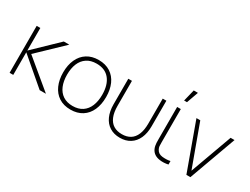

<svg xmlns="http://www.w3.org/2000/svg" viewBox="-64 -1332 2494 1913"><g transform="rotate(30 1183.0 -375.0)"><path d="M70 -540H112V-280L382 -540H445L163 -270L488 0H416L112 -260V0H70Z M530 -271Q530 -356 559.2 -420.2Q588.5 -484.5 644.2 -519.8Q700 -555 777 -555Q856 -555 911.5 -519.2Q967 -483.5 995.5 -419.5Q1024 -355.5 1024 -271Q1024 -185 995.2 -120.5Q966.5 -56 910.8 -20.5Q855 15 777 15Q698.5 15 643 -21Q587.5 -57 558.8 -121.8Q530 -186.5 530 -271ZM979 -271Q979 -384 927.5 -448.5Q876 -513 777 -513Q710 -513 664.8 -482.5Q619.5 -452 597.2 -397.8Q575 -343.5 575 -271Q575 -197 598 -142Q621 -87 666.2 -57Q711.5 -27 777 -27Q843.5 -27 888.8 -57.2Q934 -87.5 956.5 -142.5Q979 -197.5 979 -271Z M1124 -540H1166V-254Q1166 -178 1186.8 -128Q1207.5 -78 1247 -53.5Q1286.5 -29 1343 -29Q1399.5 -29 1439 -53.5Q1478.5 -78 1499.2 -128Q1520 -178 1520 -254V-540H1562V-246Q1562 -166.5 1535.8 -108.2Q1509.5 -50 1460.2 -19Q1411 12 1343 12Q1275 12 1225.8 -19Q1176.5 -50 1150.2 -108.2Q1124 -166.5 1124 -246Z M1701 -63Q1694 -78.5 1690.8 -94.8Q1687.5 -111 1686.8 -127.2Q1686 -143.5 1686 -171Q1686 -175 1686 -179V-540H1728V-179V-158Q1727.5 -128.5 1729.2 -112.8Q1731 -97 1739 -81Q1750 -60 1766.5 -49.5Q1783 -39 1808 -36Q1857.5 -31 1898 -40V0Q1874 5.5 1849.2 6.8Q1824.5 8 1803 5Q1766.5 0.5 1740.8 -16.2Q1715 -33 1701 -63ZM1714 -630H1747L1795 -765H1747Z M1908 -540H1952L2127 -61L2301 -540H2346L2150 0H2104Z"/></g></svg>

Font: Tap Sans
Style: Regular
Weight: 400
Designer: Tap Payments
Foundry: Tap Payments
Version: Version 1.001;Glyphs 3.1.2 (3151)